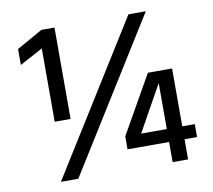

<svg xmlns="http://www.w3.org/2000/svg" viewBox="-79 -802 988 892"><g transform="rotate(-10 415.5 -356.0)"><path d="M738 0H665V-95H469V-156L624 -429H738V-156H797V-95H738ZM665 -156V-373L544 -156ZM233 -280H158V-626L49 -567V-642L171 -711H233ZM220 0H138L582 -712H664Z"/></g></svg>

Font: Hind Kochi Medium
Style: Regular
Weight: 500
Designer: Dhruvi Tolia
Foundry: Indian Type Foundry
Version: Version 0.702;PS 1.0;hotconv 1.0.81;makeotf.lib2.5.63406